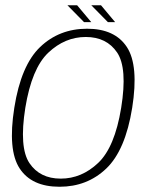

<svg xmlns="http://www.w3.org/2000/svg" viewBox="-20 -708 582 732"><path d="M207 4Q312.5 4 385.2 -65.5Q458 -135 484 -297Q509.5 -458.5 463.8 -528.5Q418 -598.5 312 -598.5Q206 -598.5 133 -528.8Q60 -459 34.5 -297Q9 -136 54.8 -66Q100.5 4 207 4ZM211.5 -27Q132 -27 92.2 -86.2Q52.5 -145.5 76.5 -297Q101 -447.5 164.2 -507.2Q227.5 -567 307 -567Q386.5 -567 426.5 -507.8Q466.5 -448.5 442 -297Q417.5 -146.5 354.2 -86.8Q291 -27 211.5 -27ZM391.5 -623.5H419L365 -688H328ZM300.5 -623.5H328L274 -688H237Z"/></svg>

Font: Anybody Thin ExtraLight
Style: Italic
Weight: 250
Italic angle: -10°
Version: Version 1.113;gftools[0.9.25]